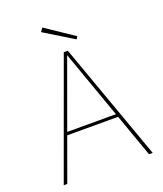

<svg xmlns="http://www.w3.org/2000/svg" viewBox="-156 -973 914 1075"><g transform="rotate(-20 300.5 -435.5)"><path d="M36 0 291 -700H315L566 0H544L303 -678L57 0ZM135 -256 144 -274H460L469 -256ZM383 -743 210 -849 225 -871 393 -758Z"/></g></svg>

Font: DM Sans 9pt Thin
Style: Regular
Weight: 250
Version: Version 4.004;gftools[0.9.30]